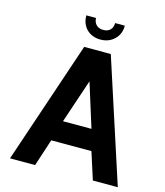

<svg xmlns="http://www.w3.org/2000/svg" viewBox="-131 -1010 953 1108"><g transform="rotate(15 346.0 -455.5)"><path d="M246 -911H304Q304 -886 320 -870Q335 -855 362 -855Q388 -855 403 -870Q418 -885 418 -911H476Q476 -859 442 -828Q409 -797 360 -797Q311 -797 278 -828Q246 -860 246 -911ZM34 0 281 -732H440L678 0H529L477 -162H237L184 0ZM274 -286H444L362 -548Z"/></g></svg>

Font: Mina
Style: Bold
Weight: 700
Version: Version 1.000